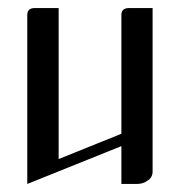

<svg xmlns="http://www.w3.org/2000/svg" viewBox="-20 -458 448 478"><path d="M47.9 0V-420.9Q47.9 -438 66.9 -438H126V-62L282.2 -125V-420.9Q282.2 -438 301.8 -438H359.9V-30.8Q359.9 -16.6 348.1 -8.8Q336.4 0 320.8 0H282.2V-94.2Z"/></svg>

Font: Hhenum
Style: Regular
Weight: 400
Designer: T. Christopher White
Version: Version 1.0